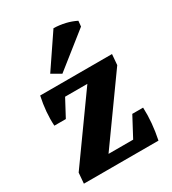

<svg xmlns="http://www.w3.org/2000/svg" viewBox="-146 -656 661 737"><g transform="rotate(-30 184.0 -287.5)"><path d="M8.8 0 12.7 -46.9 249 -377H351.1L347.2 -330.1L110.8 0ZM8.8 0 76.7 -51.8H321.3L339.4 0ZM47.9 -325.2 32.7 -377H351.1L283.2 -325.2ZM22 -249.5Q18.1 -309.6 32.7 -377L117.7 -333.5L72.8 -249.5ZM339.4 0 256.3 -50.3 303.7 -139.2H351.6Q354.5 -73.2 339.4 0ZM148.4 -406.7 107.9 -430.2 206.1 -575.2Q260.3 -573.7 303.2 -552.2L300.8 -527.8Z"/></g></svg>

Font: Markazi Text
Style: Regular
Weight: 400
Designer: Borna Izadpanah (Arabic designer), Fiona Ross (Arabic design director) and Florian Runge (Latin designer)
Foundry: Borna Izadpanah and Florian Runge
Version: Version 1.000